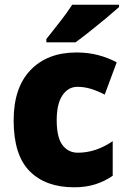

<svg xmlns="http://www.w3.org/2000/svg" viewBox="-20 -786 540 816"><path d="M295 10Q174 10 106 -58.5Q38 -127 38 -274Q38 -414 110 -488.5Q182 -563 305 -563Q354 -563 396.5 -552Q439 -541 476 -521L425 -384Q394 -400 366 -408.5Q338 -417 309 -417Q270 -417 245.5 -381Q221 -345 221 -275Q221 -202 245.5 -169.5Q270 -137 311 -137Q387 -137 459 -186V-39Q426 -16 386 -3Q346 10 295 10ZM486 -756Q466 -738 432.5 -710Q399 -682 363 -653.5Q327 -625 301 -606H177V-620Q202 -652 234 -692.5Q266 -733 287 -766H486Z"/></svg>

Font: Noto Sans Lao UI SemCond Blk
Style: Regular
Weight: 900
Width: 4
Designer: Monotype Design Team
Foundry: Monotype Imaging Inc.
Version: Version 2.000; ttfautohint (v1.8.4.7-5d5b)